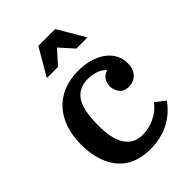

<svg xmlns="http://www.w3.org/2000/svg" viewBox="-231 -894 1008 1008"><g transform="rotate(-45 273.0 -390.0)"><path d="M459 -639 370 -790H245L157 -639H240L308 -715L376 -639ZM300 -550C136 -550 37 -439 37 -265C37 -201 49 -147 73 -102C112 -29 180 10 279 10C372 10 458 -25 519 -110L465 -152C425 -97 358 -72 303 -72C251 -72 219 -95 198 -134C182 -165 172 -201 172 -273C172 -352 184 -407 207 -438C230 -469 263 -484 305 -484C352 -484 393 -468 410 -444C377 -435 360 -408 360 -375C360 -358 365 -342 376 -326C386 -310 404 -302 430 -302C477 -302 513 -334 513 -394C513 -488 424 -550 300 -550Z"/></g></svg>

Font: Domine
Style: Bold
Weight: 700
Designer: Pablo Impallari, Rodrigo Fuenzalida, Brenda Gallo
Foundry: Pablo Impallari, Rodrigo Fuenzalida, Brenda Gallo
Version: Version 2.000